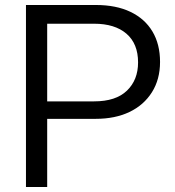

<svg xmlns="http://www.w3.org/2000/svg" viewBox="-20 -749 699 769"><path d="M84 0V-729H364Q445 -729 502.5 -701.5Q560 -674 590.5 -623Q621 -572 621 -501Q621 -431 588.5 -379.5Q556 -328 498.5 -300.5Q441 -273 363 -273H158V-343H357Q444 -343 488.5 -386Q533 -429 533 -499Q533 -574 486.5 -614Q440 -654 357 -654H153L169 -669V0Z"/></svg>

Font: Mona Sans ExtraLight
Style: Regular
Weight: 400
Version: Version 2.000